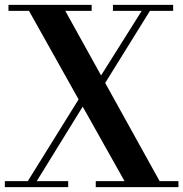

<svg xmlns="http://www.w3.org/2000/svg" viewBox="-42 -774 758 794"><path d="M-22 0V-25H73L283 -363L78 -729H-7V-754H337V-729H228L376 -462L544 -729H425V-754H674V-729H578L393 -431L618 -25H696V0H354V-25H473L300 -333L110 -25H240V0Z"/></svg>

Font: Libre Bodoni
Style: Regular
Weight: 400
Designer: Pablo Impallari, Rodrigo Fuenzalida
Foundry: Pablo Impallari, Rodrigo Fuenzalida
Version: Version 1.001